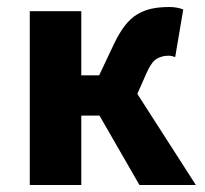

<svg xmlns="http://www.w3.org/2000/svg" viewBox="-20 -528 586 548"><path d="M65 0V-496H212V-313H263L306 -404Q321 -435 337 -455.5Q353 -476 372.5 -487.5Q392 -499 414 -503.5Q436 -508 463 -508Q485 -508 503 -501L480 -365Q475 -367 470.5 -368Q466 -369 461 -369Q442 -369 427 -360Q412 -351 398 -319L372 -260L539 0H378L264 -198H212V0Z"/></svg>

Font: Font
Style: ¶
Weight: 700
Designer: Paul D. Hunt
Foundry: Adobe Systems Incorporated
Version: Version 3.000